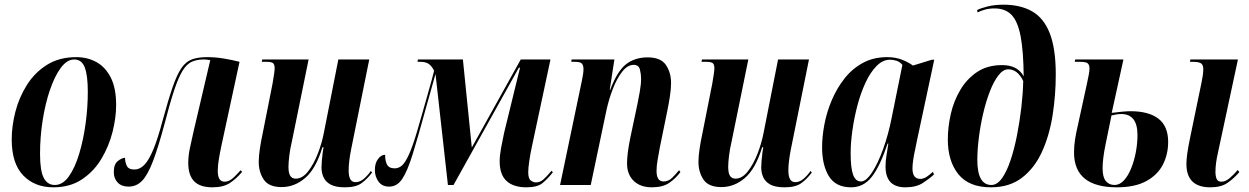

<svg xmlns="http://www.w3.org/2000/svg" viewBox="-20 -790 5333 820"><path d="M208 10Q128 10 79 -41Q30 -92 30 -195Q30 -251 45.5 -312Q61 -373 94.5 -426.5Q128 -480 180.5 -513Q233 -546 306 -546Q353 -546 391.5 -525Q430 -504 453 -459Q476 -414 476 -341Q476 -287 460.5 -226Q445 -165 413 -111.5Q381 -58 330 -24Q279 10 208 10ZM214 0Q248 0 274 -36.5Q300 -73 318 -132.5Q336 -192 345.5 -261.5Q355 -331 355 -398Q355 -468 342 -502Q329 -536 297 -536Q266 -536 239.5 -500Q213 -464 193 -405Q173 -346 162 -275Q151 -204 151 -133Q151 -60 167 -30Q183 0 214 0Z M887 10Q834 10 809 -16Q784 -42 784 -94Q784 -123 790.5 -155Q797 -187 807 -230L878 -533Q863 -536 851 -536Q820 -536 798.5 -526Q777 -516 759.5 -487.5Q742 -459 724 -405Q706 -351 683 -262Q656 -161 633.5 -102Q611 -43 587 -18Q563 7 529 7Q499 7 482.5 -10.5Q466 -28 466 -55Q466 -89 483.5 -102.5Q501 -116 514 -116Q514 -98 521.5 -82Q529 -66 554 -66Q577 -66 596.5 -86Q616 -106 635 -152Q654 -198 675 -277Q699 -365 717.5 -418.5Q736 -472 755 -499.5Q774 -527 800 -536.5Q826 -546 865 -546Q900 -546 936 -540Q972 -534 1003 -526L925 -165Q919 -137 914.5 -109Q910 -81 910 -60Q910 -14 939 -14Q954 -14 968 -24Q982 -34 1008 -63L1014 -56Q989 -26 961 -8Q933 10 887 10Z M1453 10Q1413 10 1391.5 -2Q1370 -14 1361.5 -33.5Q1353 -53 1353 -75Q1353 -86 1354.5 -103Q1356 -120 1358 -136.5Q1360 -153 1362 -161H1357Q1329 -69 1283.5 -30Q1238 9 1183 9Q1128 9 1106.5 -23Q1085 -55 1085 -99Q1085 -123 1090 -156Q1095 -189 1101 -216L1144 -433Q1153 -483 1153 -499Q1153 -513 1147 -519.5Q1141 -526 1117 -526H1098L1100 -536H1298L1226 -183Q1219 -154 1215.5 -124.5Q1212 -95 1212 -78Q1212 -50 1220 -38.5Q1228 -27 1243 -27Q1271 -27 1295 -57Q1319 -87 1337 -133Q1355 -179 1364 -227L1425 -536H1557L1480 -154Q1469 -99 1469 -62Q1469 -12 1498 -12Q1517 -12 1533.5 -26Q1550 -40 1564 -60L1569 -53Q1549 -26 1524.5 -8Q1500 10 1453 10Z M2228 10Q2173 10 2143.5 -17Q2114 -44 2114 -101Q2114 -125 2120 -158Q2126 -191 2133 -223L2201 -501H2196L1917 0H1893L1840 -474Q1831 -442 1821 -406.5Q1811 -371 1797 -321Q1765 -204 1742.5 -131.5Q1720 -59 1698 -26Q1676 7 1642 7Q1612 7 1596.5 -14.5Q1581 -36 1581 -64Q1581 -93 1594.5 -111Q1608 -129 1625 -129Q1624 -107 1632 -89Q1640 -71 1666 -71Q1683 -71 1697 -83.5Q1711 -96 1726.5 -130Q1742 -164 1761 -228Q1769 -255 1780.5 -295.5Q1792 -336 1804 -378Q1816 -420 1824.5 -451Q1833 -482 1834 -488Q1824 -508 1811 -517Q1798 -526 1775 -526H1763L1765 -536H1957L1995 -160L2204 -536H2331L2251 -161Q2245 -133 2240.5 -102.5Q2236 -72 2236 -55Q2236 -27 2247 -19Q2258 -11 2268 -11Q2286 -11 2299.5 -22.5Q2313 -34 2336 -61L2341 -54Q2319 -26 2297 -8Q2275 10 2228 10Z M2764 10Q2715 10 2686.5 -17.5Q2658 -45 2658 -92Q2658 -113 2661.5 -140.5Q2665 -168 2672 -202L2702 -344Q2706 -363 2712 -396Q2718 -429 2718 -454Q2718 -473 2713 -493Q2708 -513 2686 -513Q2660 -513 2637 -483.5Q2614 -454 2597 -409.5Q2580 -365 2570 -319L2503 0H2372L2465 -445Q2468 -459 2470 -472Q2472 -485 2472 -495Q2472 -509 2466 -517.5Q2460 -526 2435 -526H2420L2421 -536H2604L2584 -406H2586Q2616 -486 2653.5 -515.5Q2691 -545 2746 -545Q2802 -545 2824 -512.5Q2846 -480 2846 -436Q2846 -410 2841 -378Q2836 -346 2830 -317L2798 -160Q2793 -132 2788.5 -107Q2784 -82 2784 -60Q2784 -15 2814 -15Q2835 -15 2851 -31Q2867 -47 2880 -63L2886 -55Q2865 -27 2837.5 -8.5Q2810 10 2764 10Z M3331 10Q3291 10 3269.5 -2Q3248 -14 3239.5 -33.5Q3231 -53 3231 -75Q3231 -86 3232.5 -103Q3234 -120 3236 -136.5Q3238 -153 3240 -161H3235Q3207 -69 3161.5 -30Q3116 9 3061 9Q3006 9 2984.5 -23Q2963 -55 2963 -99Q2963 -123 2968 -156Q2973 -189 2979 -216L3022 -433Q3031 -483 3031 -499Q3031 -513 3025 -519.5Q3019 -526 2995 -526H2976L2978 -536H3176L3104 -183Q3097 -154 3093.5 -124.5Q3090 -95 3090 -78Q3090 -50 3098 -38.5Q3106 -27 3121 -27Q3149 -27 3173 -57Q3197 -87 3215 -133Q3233 -179 3242 -227L3303 -536H3435L3358 -154Q3347 -99 3347 -62Q3347 -12 3376 -12Q3395 -12 3411.5 -26Q3428 -40 3442 -60L3447 -53Q3427 -26 3402.5 -8Q3378 10 3331 10Z M3615 10Q3549 10 3520 -37.5Q3491 -85 3491 -161Q3491 -207 3501 -259.5Q3511 -312 3532.5 -362.5Q3554 -413 3586.5 -454.5Q3619 -496 3664.5 -521Q3710 -546 3769 -546Q3805 -546 3833.5 -534.5Q3862 -523 3879 -510L3960 -535H3970L3896 -189Q3894 -176 3889 -154Q3884 -132 3880.5 -109.5Q3877 -87 3877 -71Q3877 -26 3910 -26Q3924 -26 3937 -34.5Q3950 -43 3964 -56L3969 -45Q3951 -28 3922 -9Q3893 10 3847 10Q3762 10 3762 -79Q3762 -103 3766 -126Q3770 -149 3774 -177H3771Q3738 -79 3703 -34.5Q3668 10 3615 10ZM3657 -15Q3679 -15 3704 -53Q3729 -91 3751.5 -153Q3774 -215 3788 -286L3834 -513Q3823 -526 3809 -530.5Q3795 -535 3781 -535Q3750 -535 3723.5 -508Q3697 -481 3676.5 -437Q3656 -393 3642 -340Q3628 -287 3620.5 -233.5Q3613 -180 3613 -136Q3613 -72 3623.5 -43.5Q3634 -15 3657 -15Z M4212 10Q4118 10 4073 -46Q4028 -102 4028 -194Q4028 -247 4040.5 -302.5Q4053 -358 4081 -405.5Q4109 -453 4153 -482.5Q4197 -512 4260 -512Q4326 -512 4352 -464Q4351 -571 4339 -634.5Q4327 -698 4300.5 -726Q4274 -754 4227 -754Q4205 -754 4187 -749Q4169 -744 4155 -737L4153 -747Q4168 -755 4198 -762.5Q4228 -770 4266 -770Q4338 -770 4388 -741.5Q4438 -713 4463.5 -647.5Q4489 -582 4489 -472Q4489 -384 4475.5 -298Q4462 -212 4430.5 -142.5Q4399 -73 4345.5 -31.5Q4292 10 4212 10ZM4214 0Q4239 0 4259.5 -29Q4280 -58 4296 -106Q4312 -154 4323.5 -212.5Q4335 -271 4342 -331.5Q4349 -392 4350 -444Q4326 -494 4286 -494Q4264 -494 4244 -468Q4224 -442 4207.5 -399.5Q4191 -357 4179 -305.5Q4167 -254 4160.5 -202Q4154 -150 4154 -107Q4154 0 4214 0Z M4750 10Q4567 10 4567 -139Q4567 -167 4571.5 -195.5Q4576 -224 4583 -253L4622 -432Q4627 -455 4630 -471Q4633 -487 4633 -498Q4633 -512 4626 -519Q4619 -526 4592 -526H4570L4572 -536H4778L4728 -308Q4752 -311 4772.5 -313Q4793 -315 4809 -315Q4886 -315 4927.5 -283Q4969 -251 4969 -184Q4969 -131 4946.5 -87Q4924 -43 4875.5 -16.5Q4827 10 4750 10ZM4740 0Q4762 0 4780 -19.5Q4798 -39 4811 -71Q4824 -103 4831 -140.5Q4838 -178 4838 -213Q4838 -303 4769 -303Q4751 -303 4727 -297Q4713 -229 4701 -170Q4689 -111 4689 -71Q4689 -33 4703 -16.5Q4717 0 4740 0ZM5149 10Q5047 10 5047 -90Q5047 -107 5050.5 -133.5Q5054 -160 5063 -203L5112 -440Q5115 -455 5117 -468.5Q5119 -482 5119 -495Q5119 -512 5110 -519Q5101 -526 5072 -526H5062L5064 -536H5267L5183 -144Q5176 -114 5173.5 -93.5Q5171 -73 5171 -56Q5171 -38 5176 -26Q5181 -14 5197 -14Q5214 -14 5232 -29.5Q5250 -45 5266 -64L5273 -55Q5250 -28 5222.5 -9Q5195 10 5149 10Z"/></svg>

Font: Noto Serif Display ExtraCondensed
Style: Bold Italic
Weight: 700
Width: 2
Italic angle: -12°
Designer: Monotype Design Team
Foundry: Monotype Imaging Inc.
Version: Version 2.009